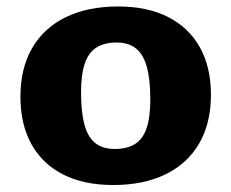

<svg xmlns="http://www.w3.org/2000/svg" viewBox="-20 -544 696 578"><path d="M325 -95.5Q362 -95.5 386 -110.2Q410 -125 421.2 -158Q432.5 -191 432.5 -244.5Q432.5 -305 422 -342.8Q411.5 -380.5 389.2 -398.2Q367 -416 331 -416Q294.5 -416 270.8 -401.2Q247 -386.5 235.5 -353.5Q224 -320.5 224 -266.5Q224 -206.5 234.2 -168.8Q244.5 -131 267 -113.2Q289.5 -95.5 325 -95.5ZM320.5 13Q232.5 13 170 -18.8Q107.5 -50.5 74.5 -110.2Q41.5 -170 41.5 -253Q41.5 -338 76.5 -398.8Q111.5 -459.5 177.5 -492Q243.5 -524.5 336 -524.5Q424 -524.5 486.5 -492.5Q549 -460.5 582 -401Q615 -341.5 615 -258.5Q615 -173.5 580 -112.8Q545 -52 479 -19.5Q413 13 320.5 13Z"/></svg>

Font: Newsreader 7pt
Style: Bold
Weight: 700
Designer: Hugues Gentile
Foundry: Production Type
Version: Version 1.003